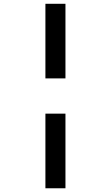

<svg xmlns="http://www.w3.org/2000/svg" viewBox="-20 -777 591 1024"><path d="M222.2 -170.9H329.1V227.1H222.2ZM222.2 -756.8H329.1V-358.9H222.2Z"/></svg>

Font: NotoSans-Bold
Style: Bold
Weight: 700
Designer: Monotype Design team
Foundry: Monotype Imaging Inc.
Version: Version 1.04